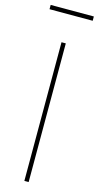

<svg xmlns="http://www.w3.org/2000/svg" viewBox="-157 -935 500 973"><g transform="rotate(15 93.5 -448.0)"><path d="M104.5 -727.5V0H82V-727.5ZM206.5 -896V-873.5H-20V-896Z"/></g></svg>

Font: Inter Display Thin
Style: Regular
Weight: 100
Designer: Rasmus Andersson
Foundry: rsms
Version: Version 4.000;git-a52131595